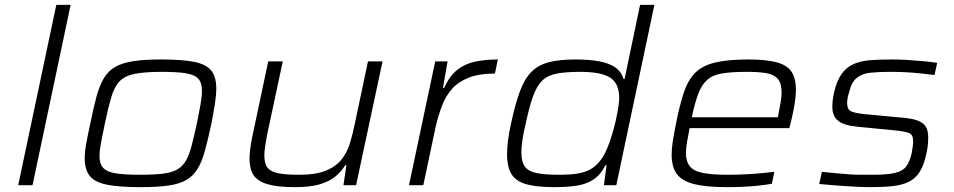

<svg xmlns="http://www.w3.org/2000/svg" viewBox="-20 -763 3931 791"><path d="M55 0 212 -743H271L114 0Z M559 8Q471 8 421 -2Q371 -12 350 -38Q329 -64 329 -111Q329 -137 335.5 -173Q342 -209 352 -254Q365 -319 377.5 -365Q390 -411 408 -441Q426 -471 455 -487.5Q484 -504 529.5 -511Q575 -518 643 -518Q731 -518 780.5 -508Q830 -498 850.5 -472Q871 -446 871 -399Q871 -372 865.5 -336Q860 -300 851 -254Q837 -189 824.5 -143Q812 -97 794 -67.5Q776 -38 747.5 -21.5Q719 -5 673.5 1.5Q628 8 559 8ZM555 -43Q613 -43 650.5 -47.5Q688 -52 710.5 -65Q733 -78 746.5 -102Q760 -126 769.5 -163Q779 -200 791 -254Q800 -298 806 -332Q812 -366 812 -390Q812 -422 797 -438.5Q782 -455 746.5 -461Q711 -467 647 -467Q575 -467 534 -458.5Q493 -450 472 -427.5Q451 -405 438.5 -363Q426 -321 412 -254Q403 -211 396.5 -177Q390 -143 390 -119Q390 -88 405 -71.5Q420 -55 456 -49Q492 -43 555 -43Z M1194 8Q1122 8 1081 -4.5Q1040 -17 1024 -42.5Q1008 -68 1008 -109Q1008 -127 1011 -150.5Q1014 -174 1019 -198L1085 -510H1145L1080 -206Q1076 -183 1072.5 -161Q1069 -139 1069 -123Q1069 -89 1082.5 -72Q1096 -55 1127.5 -49Q1159 -43 1212 -43Q1281 -43 1322.5 -60Q1364 -77 1387 -106Q1410 -135 1421 -171Q1432 -207 1440 -245L1496 -510H1556L1447 0H1395L1407 -82H1402Q1387 -57 1362.5 -36.5Q1338 -16 1298.5 -4Q1259 8 1194 8Z M1665 0 1773 -510H1824L1805 -401H1810Q1832 -450 1863.5 -475Q1895 -500 1937 -509Q1979 -518 2031 -518L2019 -460Q1954 -460 1911 -443Q1868 -426 1842 -396.5Q1816 -367 1801 -327.5Q1786 -288 1775 -242L1724 0Z M2264 8Q2193 8 2150 -3.5Q2107 -15 2088 -44.5Q2069 -74 2069 -127Q2069 -153 2073 -185Q2077 -217 2086 -257Q2103 -336 2122 -387Q2141 -438 2169 -466.5Q2197 -495 2240.5 -506.5Q2284 -518 2351 -518Q2407 -518 2448 -510.5Q2489 -503 2514.5 -485.5Q2540 -468 2549 -437H2553L2617 -743H2676L2519 0H2468L2479 -82H2474Q2455 -44 2426.5 -24.5Q2398 -5 2358 1.5Q2318 8 2264 8ZM2284 -43Q2335 -43 2367.5 -49.5Q2400 -56 2422 -71.5Q2444 -87 2460 -111Q2471 -127 2481.5 -152Q2492 -177 2501 -206.5Q2510 -236 2516.5 -265Q2523 -294 2527 -319Q2531 -344 2531 -359Q2531 -419 2494 -443Q2457 -467 2371 -467Q2312 -467 2274.5 -460Q2237 -453 2214.5 -431.5Q2192 -410 2176.5 -367.5Q2161 -325 2146 -255Q2137 -218 2132.5 -187.5Q2128 -157 2128 -135Q2128 -96 2143 -76Q2158 -56 2192.5 -49.5Q2227 -43 2284 -43Z M2976 8Q2890 8 2840 -4.5Q2790 -17 2768.5 -46Q2747 -75 2747 -126Q2747 -151 2752 -183Q2757 -215 2765 -254Q2780 -330 2797 -381Q2814 -432 2843 -462Q2872 -492 2924.5 -505Q2977 -518 3063 -518Q3138 -518 3181 -506Q3224 -494 3241.5 -466.5Q3259 -439 3259 -394Q3259 -380 3257 -360Q3255 -340 3250 -314Q3245 -288 3237 -255L3232 -235H2821Q2815 -204 2810.5 -178.5Q2806 -153 2806 -132Q2806 -98 2822 -78Q2838 -58 2876 -50.5Q2914 -43 2980 -43Q3010 -43 3044 -44.5Q3078 -46 3111.5 -49Q3145 -52 3170 -55L3160 -6Q3139 -2 3107.5 1.5Q3076 5 3042 6.5Q3008 8 2976 8ZM2830 -280H3185L3188 -298Q3194 -328 3197 -347Q3200 -366 3200 -382Q3200 -420 3184.5 -438Q3169 -456 3138 -461.5Q3107 -467 3058 -467Q2994 -467 2955 -460.5Q2916 -454 2893.5 -434Q2871 -414 2857 -377.5Q2843 -341 2830 -280Z M3570 8Q3538 8 3499.5 6Q3461 4 3423.5 1Q3386 -2 3355 -5L3366 -55Q3407 -51 3434 -48.5Q3461 -46 3482.5 -44.5Q3504 -43 3525 -43Q3546 -43 3575 -43Q3635 -43 3667 -50.5Q3699 -58 3713.5 -77.5Q3728 -97 3736 -132Q3739 -148 3740.5 -160Q3742 -172 3742 -179Q3742 -208 3726.5 -214.5Q3711 -221 3675 -225L3512 -241Q3458 -246 3433.5 -265Q3409 -284 3409 -323Q3409 -335 3410.5 -349.5Q3412 -364 3416 -381Q3427 -430 3447 -458Q3467 -486 3496.5 -499Q3526 -512 3565.5 -515Q3605 -518 3657 -518Q3686 -518 3718.5 -516Q3751 -514 3783.5 -511Q3816 -508 3841 -504L3830 -454Q3798 -458 3768.5 -461Q3739 -464 3709.5 -465.5Q3680 -467 3647 -467Q3601 -467 3566.5 -463.5Q3532 -460 3510 -442.5Q3488 -425 3478 -382Q3474 -371 3472 -359Q3470 -347 3470 -339Q3470 -312 3486 -304.5Q3502 -297 3540 -293L3700 -278Q3737 -275 3760 -266.5Q3783 -258 3793.5 -242Q3804 -226 3804 -197Q3804 -182 3802.5 -166Q3801 -150 3796 -128Q3786 -82 3769 -55Q3752 -28 3725 -14.5Q3698 -1 3659.5 3.5Q3621 8 3570 8Z"/></svg>

Font: Saira Expanded Light
Style: Italic
Weight: 300
Width: 7
Italic angle: -12°
Designer: Hector Gatti with collaboration of the Omnibus-Type team
Foundry: Omnibus-Type
Version: Version 1.101